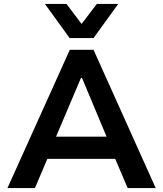

<svg xmlns="http://www.w3.org/2000/svg" viewBox="-20 -959 832 979"><path d="M18 0 336 -705H457L774 0H631L547 -197L606 -149H184L242 -197L158 0ZM393 -562 253 -232 228 -262H562L536 -232L398 -562ZM335 -765 209 -939H319L396 -837L474 -939H583L457 -765Z"/></svg>

Font: Nunito Sans 7pt
Style: Bold
Weight: 700
Designer: Vernon Adams
Foundry: Vernon Adams
Version: Version 3.101;gftools[0.9.27]